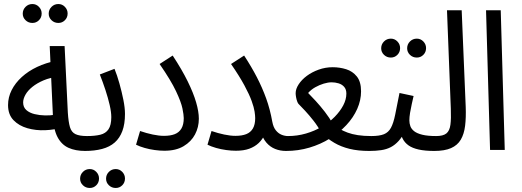

<svg xmlns="http://www.w3.org/2000/svg" viewBox="-20 -745 2594 954"><path d="M270 -631Q250 -631 236 -644.5Q222 -658 222 -677Q222 -697 236 -711Q250 -725 270 -725Q289 -725 302.5 -711Q316 -697 316 -678Q316 -658 302.5 -644.5Q289 -631 270 -631ZM141 -631Q121 -631 107 -644.5Q93 -658 93 -677Q93 -697 107 -711Q121 -725 141 -725Q160 -725 173.5 -711Q187 -697 187 -678Q187 -658 173.5 -644.5Q160 -631 141 -631Z M403 5Q355 5 320.5 -10.5Q286 -26 266 -63.5Q246 -101 243 -168L227 -516H301L317 -186Q320 -139 327.5 -113.5Q335 -88 355 -78.5Q375 -69 412 -69Q433 -69 442.5 -60Q452 -51 452 -34Q452 -18 442 -6.5Q432 5 403 5ZM291 -112Q251 -100 204.5 -98Q158 -96 116 -108Q74 -120 47 -148Q20 -176 20 -223Q20 -262 38 -297.5Q56 -333 88.5 -362.5Q121 -392 164.5 -412.5Q208 -433 259 -443L273 -364Q230 -360 197 -346Q164 -332 141 -313.5Q118 -295 106.5 -274.5Q95 -254 95 -236Q95 -212 111 -198Q127 -184 152 -178Q177 -172 203.5 -171.5Q230 -171 251.5 -174.5Q273 -178 283 -182Z M555 189Q535 189 521 175.5Q507 162 507 143Q507 123 521 109Q535 95 555 95Q574 95 587.5 109Q601 123 601 142Q601 162 587.5 175.5Q574 189 555 189ZM426 189Q406 189 392 175.5Q378 162 378 143Q378 123 392 109Q406 95 426 95Q445 95 458.5 109Q472 123 472 142Q472 162 458.5 175.5Q445 189 426 189Z M402 5 412 -69Q451 -69 478 -75.5Q505 -82 519 -102.5Q533 -123 533 -163Q533 -188 525 -223Q517 -258 504 -297.5Q491 -337 476 -375L549 -403Q562 -371 573.5 -330Q585 -289 593 -249Q601 -209 601 -179Q601 -129 588 -94Q575 -59 550 -37Q525 -15 487.5 -5Q450 5 402 5Z M656 -26 676 -94Q708 -83 739 -76.5Q770 -70 795 -70Q827 -70 848.5 -78.5Q870 -87 881.5 -106.5Q893 -126 893 -158Q893 -174 886.5 -206Q880 -238 854.5 -292Q829 -346 773 -427L838 -469Q884 -399 912.5 -341Q941 -283 954.5 -236.5Q968 -190 968 -155Q968 -113 949 -77Q930 -41 892 -18.5Q854 4 797 4Q775 4 749 0.5Q723 -3 698.5 -10Q674 -17 656 -26Z M1150 -70Q1182 -70 1203.5 -78.5Q1225 -87 1236.5 -106.5Q1248 -126 1248 -158Q1248 -170 1245 -190.5Q1242 -211 1230.5 -243Q1219 -275 1194.5 -320.5Q1170 -366 1128 -427L1193 -469Q1229 -414 1256 -362Q1283 -310 1302.5 -256Q1322 -202 1333 -140Q1338 -113 1350.5 -97.5Q1363 -82 1379 -75.5Q1395 -69 1411 -69Q1432 -69 1441.5 -60Q1451 -51 1451 -34Q1451 -18 1440.5 -6.5Q1430 5 1401 5Q1372 5 1347 -5Q1322 -15 1303.5 -36.5Q1285 -58 1275 -93L1297 -80Q1285 -53 1265.5 -34.5Q1246 -16 1218.5 -6Q1191 4 1152 4Q1130 4 1104 0.5Q1078 -3 1053.5 -10Q1029 -17 1011 -26L1031 -94Q1063 -83 1094 -76.5Q1125 -70 1150 -70Z M1401 5 1411 -69Q1457 -69 1500 -81.5Q1543 -94 1579.5 -115.5Q1616 -137 1643 -164.5Q1670 -192 1685.5 -221.5Q1701 -251 1701 -280Q1701 -301 1690 -313.5Q1679 -326 1662 -331Q1645 -336 1628 -336Q1610 -336 1588.5 -329.5Q1567 -323 1546.5 -311.5Q1526 -300 1511 -283Q1527 -267 1549 -243Q1571 -219 1594 -189.5Q1617 -160 1636 -126Q1651 -114 1668.5 -104Q1686 -94 1707.5 -86Q1729 -78 1758 -73.5Q1787 -69 1825 -69Q1845 -69 1855 -60.5Q1865 -52 1865 -34Q1865 -14 1852.5 -4.5Q1840 5 1815 5Q1759 5 1716.5 -5.5Q1674 -16 1641 -35.5Q1608 -55 1578 -83Q1560 -117 1538 -145Q1516 -173 1496 -194.5Q1476 -216 1463 -229Q1460 -232 1456.5 -241.5Q1453 -251 1451 -262.5Q1449 -274 1449 -282Q1449 -303 1464 -326Q1479 -349 1504.5 -368Q1530 -387 1563.5 -399Q1597 -411 1633 -411Q1668 -411 1700 -401Q1732 -391 1753 -365Q1774 -339 1774 -291Q1774 -247 1755 -204Q1736 -161 1701 -123.5Q1666 -86 1619.5 -57Q1573 -28 1517.5 -11.5Q1462 5 1401 5Z M2051 -459Q2031 -459 2017 -472.5Q2003 -486 2003 -505Q2003 -525 2017 -539Q2031 -553 2051 -553Q2070 -553 2083.5 -539Q2097 -525 2097 -506Q2097 -486 2083.5 -472.5Q2070 -459 2051 -459ZM1922 -459Q1902 -459 1888 -472.5Q1874 -486 1874 -505Q1874 -525 1888 -539Q1902 -553 1922 -553Q1941 -553 1954.5 -539Q1968 -525 1968 -506Q1968 -486 1954.5 -472.5Q1941 -459 1922 -459Z M1815 5 1825 -69Q1865 -69 1887.5 -78Q1910 -87 1922.5 -110Q1935 -133 1943.5 -175Q1952 -217 1965 -283L2035 -268Q2031 -250 2026 -228Q2021 -206 2017.5 -184.5Q2014 -163 2014 -147Q2014 -132 2019 -118Q2024 -104 2038 -93Q2052 -82 2078.5 -75.5Q2105 -69 2148 -69Q2169 -69 2178.5 -60Q2188 -51 2188 -34Q2188 -18 2177.5 -6.5Q2167 5 2138 5Q2092 5 2060.5 -2Q2029 -9 2010 -22.5Q1991 -36 1981 -55.5Q1971 -75 1968 -99L1995 -97Q1979 -65 1961 -45Q1943 -25 1922 -14Q1901 -3 1874.5 1Q1848 5 1815 5Z M2138 5 2147 -69Q2182 -69 2198 -82Q2214 -95 2218 -125Q2222 -155 2220 -205L2201 -694H2274L2294 -214Q2296 -161 2291 -120Q2286 -79 2269.5 -51Q2253 -23 2221 -9Q2189 5 2138 5Z M2415 0 2395 -694H2468L2488 0Z"/></svg>

Font: Noto Sans Arabic ExtraCondensed
Style: Regular
Weight: 400
Width: 2
Designer: Monotype Design Team, Nadine Chahine, Nizar Qandah and Khaled Hosny
Foundry: Monotype Imaging Inc.
Version: Version 2.012